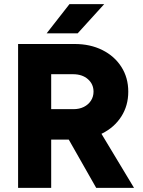

<svg xmlns="http://www.w3.org/2000/svg" viewBox="-20 -914 694 934"><path d="M68 0V-700H343Q419 -700 478 -670.5Q537 -641 570.5 -588.5Q604 -536 604 -468Q604 -400 570 -347Q536 -294 476.5 -264.5Q417 -235 340 -235H229V0ZM448 0 290 -278 411 -367 632 0ZM229 -383H338Q366 -383 388 -394Q410 -405 422.5 -424.5Q435 -444 435 -468Q435 -505 407.5 -529Q380 -553 335 -553H229ZM207 -752 318 -894H487L358 -752Z"/></svg>

Font: Figtree Light ExtraBold
Style: Regular
Weight: 800
Version: Version 2.001;gftools[0.9.30]